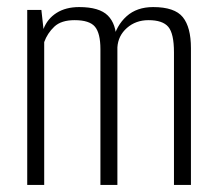

<svg xmlns="http://www.w3.org/2000/svg" viewBox="-20 -523 608 543"><path d="M57 0V-495H97L103 -441Q114 -470 140 -486.5Q166 -503 204 -503Q261 -503 285 -479Q309 -455 309 -409L299 -408Q309 -451 338 -477Q367 -503 413 -503Q474 -503 497 -474.5Q520 -446 520 -387V0H472V-375Q472 -428 456 -447Q440 -466 400 -466Q364 -466 339 -444Q314 -422 312 -389V0H264V-384Q264 -429 248.5 -447.5Q233 -466 191 -466Q153 -466 133.5 -447.5Q114 -429 105 -404V0Z"/></svg>

Font: Alumni Sans Thin Light
Style: Regular
Weight: 300
Version: Version 1.018